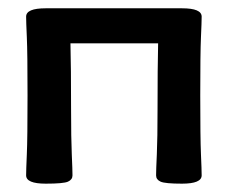

<svg xmlns="http://www.w3.org/2000/svg" viewBox="-20 -438 568 463"><path d="M418.9 4.9Q377.9 4.9 367.2 0Q356.4 -4.9 356.4 -15.1Q356.4 -27.8 358.2 -66.2Q359.9 -104.5 359.9 -173.3Q359.9 -277.3 361.3 -333.5H149.9Q151.4 -277.3 151.4 -173.3Q151.4 -104.5 153.1 -66.2Q154.8 -27.8 154.8 -15.1Q154.8 -4.9 144 0Q133.3 4.9 90.3 4.9Q43 4.9 43 -15.1Q43 -27.8 44.7 -66.2Q46.4 -104.5 46.4 -207.5Q46.4 -311 44.7 -348.1Q43 -385.3 43 -397.9Q43 -418 90.3 -418H418.9Q466.3 -418 466.3 -397.9Q466.3 -385.3 464.6 -348.1Q462.9 -311 462.9 -207.5Q462.9 -104.5 464.6 -66.2Q466.3 -27.8 466.3 -15.1Q466.3 4.9 418.9 4.9Z"/></svg>

Font: Bainsley
Style: Bold
Weight: 700
Designer: Paul James MIller
Foundry: High-Logic / Made with FontCreator
Version: Version 1.411;March 28, 2021;FontCreator 13.0.0.2683 64-bit